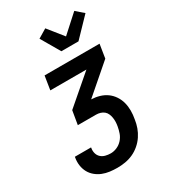

<svg xmlns="http://www.w3.org/2000/svg" viewBox="-238 -1107 1077 1225"><g transform="rotate(-30 300.0 -494.5)"><path d="M255 8Q227 8 199.5 4.5Q172 1 147 -9Q122 -19 101.5 -36Q81 -53 68.5 -76Q56 -99 52 -126.5Q48 -154 53 -183L54 -189H173V-186Q169 -166 174 -147Q179 -128 192.5 -115.5Q206 -103 225 -98Q244 -93 264 -93Q287 -93 310 -103Q333 -113 350 -132Q367 -151 375 -174Q383 -197 387 -220Q390 -236 390.5 -252Q391 -268 388.5 -283Q386 -298 380 -312Q374 -326 362.5 -335.5Q351 -345 336 -349.5Q321 -354 305 -354H171L188 -455L396 -634H130L146 -735H551L535 -634L327 -454Q358 -453 387 -444.5Q416 -436 439 -419.5Q462 -403 478.5 -378.5Q495 -354 502.5 -325.5Q510 -297 510 -266Q510 -235 504 -204Q500 -175 490 -147Q480 -119 463 -93.5Q446 -68 422 -47.5Q398 -27 370.5 -14.5Q343 -2 313.5 3Q284 8 255 8ZM316 -815 235 -954 300 -993 389 -882 516 -997 543 -973 571 -949 442 -815Z"/></g></svg>

Font: Iosevka Extended Oblique
Style: Bold
Weight: 700
Width: 7
Italic angle: -9°
Monospace: yes
Designer: Belleve Invis
Foundry: Belleve Invis
Version: Version 32.5.0; ttfautohint (v1.8.4)